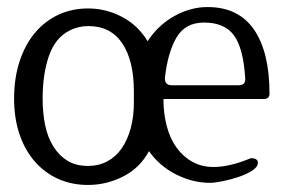

<svg xmlns="http://www.w3.org/2000/svg" viewBox="-20 -518 840 545"><path d="M745 -252Q745 -237 729 -237H444Q444 -195 453.5 -159.5Q463 -124 481.5 -98.5Q500 -73 526.5 -58.5Q553 -44 586 -44Q632 -44 692 -69Q712 -69 712 -56Q712 -44 695.5 -33.5Q679 -23 656.5 -15.5Q634 -8 611 -3.5Q588 1 576 1Q527 1 479.5 -23Q432 -47 403 -89Q377 -41 329.5 -17Q282 7 230 7Q183 7 144.5 -10.5Q106 -28 78 -60.5Q50 -93 35 -138Q20 -183 20 -238Q20 -296 35.5 -343.5Q51 -391 79 -424.5Q107 -458 145.5 -476Q184 -494 230 -494Q281 -494 326.5 -470Q372 -446 399 -401Q429 -447 475 -472.5Q521 -498 569 -498Q657 -498 701 -434Q745 -370 745 -252ZM676 -296Q671 -380 644.5 -417Q618 -454 559 -454Q506 -454 481 -411.5Q456 -369 448 -296Q448 -276 467 -276H657Q678 -276 676 -296ZM360 -258Q360 -346 327 -395Q294 -444 231 -444Q202 -444 177 -431Q137 -411 119 -359.5Q101 -308 101 -238Q101 -198 108 -163.5Q115 -129 131 -103Q147 -77 171 -62Q195 -47 230 -47Q260 -47 284.5 -60Q309 -73 325.5 -97Q342 -121 351 -154Q360 -187 360 -227Z"/></svg>

Font: Jura
Style: Regular
Weight: 400
Designer: Ed Merritt
Foundry: Ten by Twenty
Version: Version 1.007